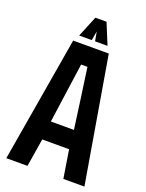

<svg xmlns="http://www.w3.org/2000/svg" viewBox="-157 -927 766 1004"><g transform="rotate(20 225.5 -425.0)"><path d="M126 0H8.3L126.5 -697.3H324.7L442.9 0H325.7L300.8 -156.2H151.4ZM183.1 -413.6 161.6 -259.8H290L269 -413.6L243.7 -593.8H208.5ZM216.8 -732.9H147L194.8 -849.6H256.8L304.7 -732.9H235.4L226.1 -784.2Z"/></g></svg>

Font: Agdasima
Style: Bold
Weight: 700
Width: 3
Designer: The DocRepair Project, Patric King
Foundry: Google
Version: Version 2.002